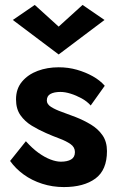

<svg xmlns="http://www.w3.org/2000/svg" viewBox="-20 -743 479 779"><path d="M85 -170 21 -90Q43 -59 76 -35Q109 -11 151 2.5Q193 16 239 16Q320 16 367 -18.5Q414 -53 414 -130Q414 -168 396 -194Q378 -220 349 -237.5Q320 -255 287 -268Q259 -279 232 -288.5Q205 -298 187.5 -309Q170 -320 170 -335Q170 -354 185 -362Q200 -370 225 -370Q244 -370 266.5 -363Q289 -356 311 -344Q333 -332 348 -315L405 -395Q386 -417 356.5 -433.5Q327 -450 292 -460Q257 -470 218 -470Q172 -470 133 -455.5Q94 -441 69.5 -412Q45 -383 45 -340Q45 -301 63 -275.5Q81 -250 109 -233Q137 -216 167 -203Q194 -191 221 -181Q248 -171 266 -158.5Q284 -146 284 -126Q284 -105 268.5 -96Q253 -87 227 -87Q208 -87 184.5 -96Q161 -105 136 -123Q111 -141 85 -170ZM218 -635 121 -723 32 -662 218 -522 404 -662 315 -723Z"/></svg>

Font: Jost SemiBold
Style: Regular
Weight: 600
Version: Version 3.710